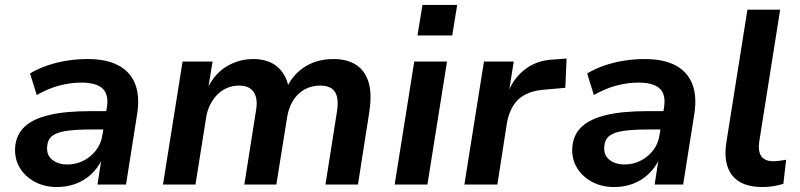

<svg xmlns="http://www.w3.org/2000/svg" viewBox="-20 -744 3227 774"><path d="M210 10Q159 10 119.5 -11.5Q80 -33 59 -69Q38 -105 41 -150Q45 -201 79 -233Q113 -265 178.5 -280.5Q244 -296 345 -296H423L412 -222H347Q287 -222 248.5 -216.5Q210 -211 191 -196.5Q172 -182 170 -153Q167 -119 190.5 -100Q214 -81 252 -81Q286 -81 316 -96Q346 -111 367 -138Q388 -165 393 -201L411 -312Q419 -363 393.5 -387Q368 -411 308 -411Q265 -411 220.5 -399.5Q176 -388 128 -361L101 -448Q133 -467 171 -480Q209 -493 250 -499.5Q291 -506 333 -506Q410 -506 458 -480Q506 -454 525 -405Q544 -356 533 -285L488 0H373L389 -103H392Q375 -67 347.5 -41.5Q320 -16 285 -3Q250 10 210 10Z M637 0 716 -496H837L820 -393H819Q848 -450 896.5 -478Q945 -506 1001 -506Q1060 -506 1096.5 -476Q1133 -446 1143 -394L1139 -397Q1165 -448 1212.5 -477Q1260 -506 1325 -506Q1379 -506 1415 -483Q1451 -460 1465.5 -413.5Q1480 -367 1469 -294L1423 0H1292L1338 -292Q1344 -328 1339 -351.5Q1334 -375 1317.5 -387Q1301 -399 1270 -399Q1235 -399 1206.5 -382.5Q1178 -366 1160.5 -337Q1143 -308 1137 -268L1094 0H965L1011 -292Q1018 -328 1012 -351.5Q1006 -375 989 -387Q972 -399 943 -399Q917 -399 894.5 -389Q872 -379 855 -361.5Q838 -344 826.5 -320.5Q815 -297 811 -270L768 0Z M1663 -601 1683 -724H1823L1803 -601ZM1571 0 1650 -496H1782L1703 0Z M1852 0 1931 -496H2051L2032 -376H2030Q2052 -431 2098.5 -466Q2145 -501 2210 -504L2264 -508L2259 -390L2168 -382Q2125 -378 2095 -361.5Q2065 -345 2048 -316.5Q2031 -288 2024 -251L1985 0Z M2456 10Q2405 10 2365.5 -11.5Q2326 -33 2305 -69Q2284 -105 2287 -150Q2291 -201 2325 -233Q2359 -265 2424.5 -280.5Q2490 -296 2591 -296H2669L2658 -222H2593Q2533 -222 2494.5 -216.5Q2456 -211 2437 -196.5Q2418 -182 2416 -153Q2413 -119 2436.5 -100Q2460 -81 2498 -81Q2532 -81 2562 -96Q2592 -111 2613 -138Q2634 -165 2639 -201L2657 -312Q2665 -363 2639.5 -387Q2614 -411 2554 -411Q2511 -411 2466.5 -399.5Q2422 -388 2374 -361L2347 -448Q2379 -467 2417 -480Q2455 -493 2496 -499.5Q2537 -506 2579 -506Q2656 -506 2704 -480Q2752 -454 2771 -405Q2790 -356 2779 -285L2734 0H2619L2635 -103H2638Q2621 -67 2593.5 -41.5Q2566 -16 2531 -3Q2496 10 2456 10Z M3054 10Q2969 10 2932 -36.5Q2895 -83 2908 -169L2993 -705H3125L3041 -175Q3037 -149 3041.5 -131Q3046 -113 3060 -103.5Q3074 -94 3097 -94Q3110 -94 3123 -96Q3136 -98 3149 -100L3138 -3Q3118 3 3098 6.5Q3078 10 3054 10Z"/></svg>

Font: Nunito Sans 9pt
Style: Bold Italic
Weight: 700
Italic angle: -9°
Version: Version 3.101;gftools[0.9.27]